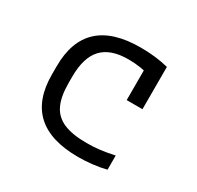

<svg xmlns="http://www.w3.org/2000/svg" viewBox="-122 -671 844 822"><g transform="rotate(30 300.0 -260.0)"><path d="M354 10Q81 10 81 -240V-280Q81 -530 353 -530Q429 -530 491 -514V-305H413V-501L447 -443Q422 -451 393 -455.5Q364 -460 333 -460Q245 -460 203 -415Q161 -370 161 -275V-245Q161 -178 180 -137.5Q199 -97 242 -78.5Q285 -60 356 -60Q390 -60 422.5 -64Q455 -68 491 -76V-6Q460 2 424 6Q388 10 354 10Z"/></g></svg>

Font: M PLUS Code Latin Expanded
Style: Regular
Weight: 400
Width: 7
Designer: Coji Morishita
Foundry: UNDERFOREST DESIGN
Version: Version 1.002; ttfautohint (v1.8.3)